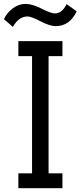

<svg xmlns="http://www.w3.org/2000/svg" viewBox="-71 -943 414 987"><path d="M-50.8 -844.7Q-35.2 -877.9 -4.9 -900.4Q25.4 -922.9 60.1 -922.9Q94.7 -922.9 143.1 -898.4Q191.4 -874 210.9 -874Q248 -874 271.5 -921.9L323.2 -884.8Q287.1 -808.6 214.8 -808.6Q185.5 -808.6 137.2 -833.5Q88.9 -858.4 71.3 -858.4Q25.4 -858.4 -4.9 -804.7ZM23.4 24.4V-51.8H93.8V-654.3H23.4V-731.4H250V-654.3H178.7V-51.8H250V24.4Z"/></svg>

Font: GenEi M Gothic v2 Regular
Style: Regular
Weight: 400
Version: Version 2.0